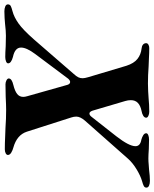

<svg xmlns="http://www.w3.org/2000/svg" viewBox="26 -763 704 876"><g transform="rotate(90 378.0 -325.0)"><path d="M-40 -9Q-40 -18 -32.5 -22Q-25 -26 -9 -30Q18 -37 47 -57.5Q76 -78 120 -128L277 -309Q288 -321 292.5 -330Q297 -339 297 -350Q297 -359 292 -376L240 -550Q229 -584 209 -600Q189 -616 161 -619Q150 -620 143.5 -625.5Q137 -631 137 -640Q137 -646 143.5 -650Q150 -654 159 -654Q181 -654 206.5 -652.5Q232 -651 244 -651Q283 -648 321 -648Q336 -648 356.5 -649Q377 -650 388 -651Q418 -654 450 -654Q460 -654 468.5 -650Q477 -646 477 -640Q477 -632 468 -626.5Q459 -621 447 -619Q422 -614 409.5 -602Q397 -590 397 -570Q397 -557 401 -544L445 -395Q450 -381 458 -381Q466 -381 474 -392L562 -504Q607 -562 607 -591Q607 -613 577 -618Q566 -621 557 -626.5Q548 -632 548 -640Q548 -646 556.5 -649.5Q565 -653 577 -653L619 -652Q647 -650 663 -650Q677 -650 691.5 -651.5Q706 -653 713 -653Q745 -657 765 -657Q778 -657 787 -653Q796 -649 796 -641Q796 -633 788.5 -629Q781 -625 766 -621Q742 -614 713 -596.5Q684 -579 665 -558L490 -360Q472 -339 472 -321Q472 -310 476 -298L541 -95Q556 -50 613 -34Q625 -31 636 -24.5Q647 -18 647 -9Q647 -3 639.5 1Q632 5 621 5Q593 5 564 3.5Q535 2 523 2Q483 -1 441 -1Q420 -1 382 1L325 2Q315 2 306.5 -2.5Q298 -7 298 -13Q298 -27 328 -34Q356 -41 369 -51.5Q382 -62 382 -79Q382 -87 379 -97L327 -281Q323 -293 314 -293Q307 -293 299 -284L186 -133Q157 -94 157 -69Q157 -41 200 -32Q229 -24 229 -10Q229 -4 220 -0.5Q211 3 200 3Q181 3 151 1L103 0Q82 0 48 4Q39 5 22.5 6Q6 7 -8 7Q-21 7 -30.5 3Q-40 -1 -40 -9Z"/></g></svg>

Font: EB Garamond
Style: Bold Italic
Weight: 700
Italic angle: -17.2°
Designer: Georg Duffner and Octavio Pardo
Foundry: Georg Duffner
Version: Version 1.000